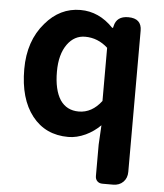

<svg xmlns="http://www.w3.org/2000/svg" viewBox="-55 -622 754 885"><g transform="rotate(5 322.0 -179.5)"><path d="M452 215Q437 215 428 206Q419 197 419 182V37L424 -53Q394 -23 356 -5Q315 14 276 14Q170 14 108.5 -64.5Q47 -143 47 -280Q47 -411 120 -495Q187 -574 282 -574Q368 -574 434 -505H438L440 -513Q450 -560 504 -560Q566 -560 566 -503V-172V150Q566 179 548 197Q530 215 501 215H492ZM314 -107Q375 -107 419 -165V-288V-411Q373 -453 314 -453Q264 -453 232 -409Q198 -362 198 -282Q198 -197 228 -151Q258 -107 314 -107Z"/></g></svg>

Font: GenSenRounded2 TW B
Style: Regular
Weight: 700
Version: Version 2.000;PS 2;hotconv 16.6.51;makeotf.lib2.5.65220 DEVE